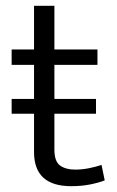

<svg xmlns="http://www.w3.org/2000/svg" viewBox="-20 -640 401 660"><path d="M310 -300V-249H167V-126Q167 -85 186.5 -71Q206 -57 238 -57Q263 -57 287 -62Q311 -67 329 -73L340 -20Q320 -12 290 -6Q260 0 225 0Q97 0 97 -117V-249H20V-300H97V-417H20V-470H97V-620H167V-470H315V-417H167V-300Z"/></svg>

Font: Mukta Vaani Light
Style: Regular
Weight: 300
Designer: Noopur Datye, Girish Dalvi, Yashodeep Gholap, Pallavi Karambelkar
Foundry: Ek Type
Version: Version 2.538;PS 1.000;hotconv 16.6.51;makeotf.lib2.5.65220;